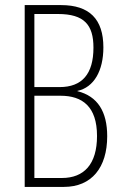

<svg xmlns="http://www.w3.org/2000/svg" viewBox="-20 -734 480 754"><path d="M220 -714H77V0H231C340 0 401 -76 401 -199C401 -295 364 -356 284 -376V-377C349 -391 386 -456 386 -548C386 -659 331 -714 220 -714ZM214 -392H115V-679H208C311 -679 347 -636 347 -547C347 -443 302 -392 214 -392ZM115 -358H218C303 -358 361 -316 361 -200C361 -89 310 -35 223 -35H115Z"/></svg>

Font: Noto Sans Myanmar ExtraCondensed ExtraLight
Style: Regular
Weight: 200
Width: 2
Designer: Monotype Design Team
Foundry: Monotype Imaging Inc.
Version: Version 2.107